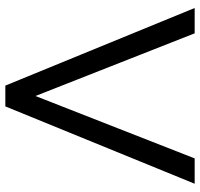

<svg xmlns="http://www.w3.org/2000/svg" viewBox="-35 -715 750 720"><g transform="rotate(90 340.0 -355.0)"><path d="M105 -710 340 -113 574 -710H669L379 0H301L10 -710Z"/></g></svg>

Font: PTCRaleway Medium
Style: Regular
Weight: 500
Designer: Matt McInerney, Pablo Impallari, Rodrigo Fuenzalida
Foundry: Matt McInerney, Pablo Impallari, Rodrigo Fuenzalida
Version: Version 3.000g; ttfautohint (v1.5) -l 8 -r 28 -G 28 -x 14 -D